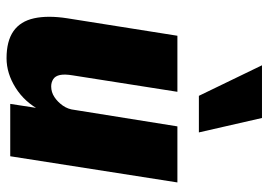

<svg xmlns="http://www.w3.org/2000/svg" viewBox="-134 -656 801 572"><g transform="rotate(90 266.0 -369.5)"><path d="M153 11Q102 11 72.5 -9.5Q43 -30 34 -71Q25 -112 34 -170L86 -498H253L204 -186Q200 -162 203 -148Q206 -134 215.5 -128Q225 -122 237 -122Q254 -122 268.5 -131.5Q283 -141 294 -156.5Q305 -172 307 -192L356 -498H523L445 0H289L303 -91H309Q284 -43 241 -16Q198 11 153 11ZM265 -562 174 -750H331L374 -562Z"/></g></svg>

Font: Nunito Sans 10pt Condensed Black
Style: Italic
Weight: 900
Width: 3
Italic angle: -9°
Designer: Vernon Adams
Foundry: Vernon Adams
Version: Version 3.101;gftools[0.9.27]